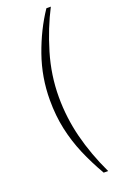

<svg xmlns="http://www.w3.org/2000/svg" viewBox="-169 -825 609 975"><g transform="rotate(-20 136.0 -338.0)"><path d="M211 104Q170.5 34 141.2 -34.8Q112 -103.5 96 -177Q80 -250.5 80 -335Q80 -458 120.5 -573Q161 -688 223 -780H247Q197 -683.5 162.5 -567.8Q128 -452 128 -334Q128 -222.5 155.2 -114.8Q182.5 -7 235 104Z"/></g></svg>

Font: Public Sans Thin Thin
Style: Regular
Weight: 250
Version: Version 2.001